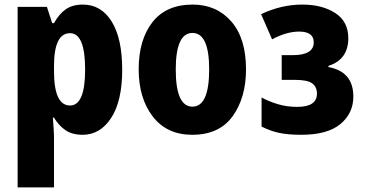

<svg xmlns="http://www.w3.org/2000/svg" viewBox="-20 -579 1594 839"><path d="M286 -434Q352 -434 352 -275Q352 -118 286 -118Q216 -118 216 -268V-290Q216 -434 286 -434ZM342 -559Q297 -559 267.5 -538.5Q238 -518 216 -478H208L185 -549H57V240H216V26Q216 7 214.5 -15.5Q213 -38 211 -65H216Q236 -31 265.5 -10.5Q295 10 341 10Q418 10 466 -64Q514 -138 514 -274Q514 -411 468 -485Q422 -559 342 -559Z M1055 -276Q1055 -412 990.5 -485.5Q926 -559 822 -559Q706 -559 646 -482Q586 -405 586 -276Q586 -150 647.5 -70Q709 10 820 10Q938 10 996.5 -71Q1055 -152 1055 -276ZM748 -275Q748 -435 821 -435Q894 -435 894 -276Q894 -113 821 -113Q748 -113 748 -275Z M1301 -559Q1209 -559 1121 -517L1169 -407Q1232 -441 1287 -441Q1351 -441 1351 -394Q1351 -338 1259 -338H1211V-230H1268Q1324 -230 1344.5 -214.5Q1365 -199 1365 -170Q1365 -112 1279 -112Q1233 -112 1193.5 -124Q1154 -136 1123 -153V-26Q1160 -7 1199 1.5Q1238 10 1297 10Q1411 10 1467.5 -37Q1524 -84 1524 -157Q1524 -266 1415 -286V-291Q1502 -319 1502 -412Q1502 -485 1445 -522Q1388 -559 1301 -559Z"/></svg>

Font: Noto Sans Display SemiCondensed Extra
Style: Regular
Weight: 800
Width: 4
Designer: Monotype Design Team
Foundry: Monotype Imaging Inc.
Version: Version 1.900